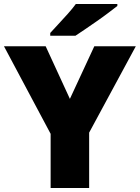

<svg xmlns="http://www.w3.org/2000/svg" viewBox="-20 -947 704 967"><path d="M332 -449 455 -714H664L429 -279V0H235V-273L0 -714H210ZM571 -917Q553 -903 526 -882.5Q499 -862 468 -840.5Q437 -819 408.5 -799.5Q380 -780 360 -767H233V-781Q250 -800 274 -825.5Q298 -851 322 -878Q346 -905 362 -927H571Z"/></svg>

Font: Noto Sans Cham Black
Style: Regular
Weight: 900
Version: Version 2.002